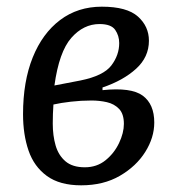

<svg xmlns="http://www.w3.org/2000/svg" viewBox="-20 -541 528 575"><path d="M223 14Q159 14 120.5 -14Q82 -42 65.5 -90Q49 -138 49 -199Q49 -297 78 -369Q107 -441 160 -481Q213 -521 285 -521Q360 -521 393 -491.5Q426 -462 426 -419Q426 -370 387.5 -335Q349 -300 287 -279V-271Q373 -280 407.5 -254.5Q442 -229 442 -174Q442 -129 415 -86Q388 -43 339 -14.5Q290 14 223 14ZM143 -285 221 -300Q290 -314 313.5 -345Q337 -376 337 -412Q337 -434 325 -451.5Q313 -469 278 -469Q230 -469 193.5 -427.5Q157 -386 143 -285ZM234 -40Q270 -40 296 -61Q322 -82 336.5 -112.5Q351 -143 351 -170Q351 -200 336.5 -215Q322 -230 300 -235Q278 -240 254 -240Q223 -240 192.5 -236.5Q162 -233 140 -228Q139 -215 138.5 -200Q138 -185 138 -171Q138 -135 146.5 -105.5Q155 -76 176 -58Q197 -40 234 -40Z"/></svg>

Font: Literata 12pt
Style: Italic
Weight: 400
Italic angle: -2°
Designer: Latin by Veronika Burian and Jose Scaglione. Greek by Irene Vlachou. Cyrillic by Vera Evstafieva
Foundry: TypeTogether
Version: Version 3.002